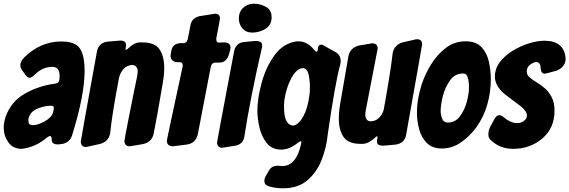

<svg xmlns="http://www.w3.org/2000/svg" viewBox="-58 -797 3075 1037"><path d="M60 7Q12 7 -13 -28.5Q-38 -64 -38 -107V-110Q-38 -133 -27 -168Q3 -251 79.5 -293Q156 -335 239 -345Q262 -348 263 -369L264 -386Q264 -436 225 -436Q172 -436 130 -394Q113 -377 101 -377Q91 -377 81 -390.5Q71 -404 61.5 -417.5Q52 -431 52 -444V-447Q52 -464 70 -484Q159 -573 273 -573Q330 -573 359 -551Q399 -519 399 -414Q399 -283 331 -65Q318 -26 275 -19L254 -17Q239 -17 230 -23Q221 -29 221 -45.5Q221 -62 213 -62Q206 -62 195 -54Q137 -3 60 7ZM120 -121Q146 -121 183 -141.5Q220 -162 228 -188L232 -205Q233 -208 233 -213Q233 -222 228 -224Q223 -226 215 -226Q178 -225 140.5 -208.5Q103 -192 95 -152Q95 -144 96.5 -135.5Q98 -127 105.5 -124Q113 -121 120 -121Z M406 -3Q381 -3 378 -31Q378 -36 466 -521Q476 -566 522 -572L591 -578Q623 -578 623 -553Q623 -549 621.5 -542.5Q620 -536 620 -533Q620 -528 622 -528Q627 -528 635 -536Q667 -567 697 -568H711Q779 -568 804 -530Q829 -492 829 -430Q829 -394 821 -348Q790 -164 772 -75Q762 -29 715 -19Q648 -7 643 -7Q615 -7 614 -36Q614 -43 639 -169L667 -309Q686 -395 686 -412Q686 -426 678 -436Q670 -446 656 -446Q641 -446 621 -435Q595 -416 585 -378Q546 -173 537 -77Q529 -33 484 -20Q410 -3 406 -3Z M877 -7Q843 -7 843 -38Q843 -42 929 -440Q929 -450 926 -455.5Q923 -461 912 -461H900Q881 -462 872 -472Q863 -482 863 -496L867 -521Q874 -561 916 -564H932Q950 -564 956 -585Q963 -623 971 -662Q979 -701 1021 -710L1104 -723Q1130 -723 1130 -697Q1130 -691 1110 -588Q1110 -578 1113 -572.5Q1116 -567 1127 -567L1152 -568Q1187 -568 1187 -539Q1187 -534 1186 -530Q1185 -526 1178 -501Q1164 -459 1128 -459H1105Q1087 -459 1081 -439L1010 -70Q998 -22 949 -16Z M1304 -621Q1271 -621 1251.5 -643.5Q1232 -666 1232 -697Q1232 -733 1255.5 -755Q1279 -777 1314 -777Q1348 -777 1378.5 -760Q1409 -743 1409 -704Q1409 -661 1375.5 -641Q1342 -621 1304 -621ZM1142 1Q1117 1 1114 -26Q1114 -32 1207 -523Q1217 -565 1259 -570L1322 -576Q1336 -576 1347 -571.5Q1358 -567 1358 -550L1357 -539L1356 -537Q1293 -263 1262 -61Q1256 -18 1213 -10Z M1470 220Q1433 220 1396 210Q1383 206 1377.5 200.5Q1372 195 1371 189.5Q1370 184 1370 180V179Q1370 167 1378 153Q1386 139 1394 125Q1409 98 1442 98L1466 100Q1531 100 1559 14Q1570 -24 1570 -28Q1570 -34 1566 -34Q1562 -34 1551 -26Q1506 11 1461 11Q1410 11 1382 -25Q1354 -61 1343 -110Q1332 -159 1332 -199Q1332 -263 1354.5 -347.5Q1377 -432 1423.5 -497Q1470 -562 1541 -573L1552 -574Q1603 -574 1639 -527Q1647 -518 1651 -518Q1659 -518 1659 -535Q1661 -556 1676 -556Q1682 -556 1689 -552L1757 -514Q1782 -498 1782 -468Q1782 -459 1780 -450Q1752 -349 1712 -70Q1705 1 1679 67Q1653 133 1602.5 176.5Q1552 220 1470 220ZM1527 -119Q1555 -124 1579.5 -167.5Q1604 -211 1613 -281Q1616 -298 1616 -330Q1616 -346 1613 -369Q1607 -429 1578 -429Q1545 -429 1515 -374Q1488 -323 1478 -257Q1476 -237 1476 -220Q1476 -119 1527 -119Z M2011 -10Q1998 -10 1988 -14.5Q1978 -19 1978 -35Q1978 -40 1979.5 -46.5Q1981 -53 1981 -57Q1981 -61 1979 -61Q1975 -61 1967 -53Q1934 -22 1903 -20H1889Q1823 -20 1797.5 -57.5Q1772 -95 1772 -156Q1772 -194 1780 -240L1824 -495Q1834 -539 1880 -551Q1948 -563 1952 -563Q1981 -563 1982 -535L1918 -204Q1915 -188 1915 -177Q1915 -163 1922 -152.5Q1929 -142 1944 -142Q1971 -142 1990 -161.5Q2009 -181 2015 -207Q2051 -406 2063 -511Q2072 -555 2116 -568L2182 -583L2184 -584L2195 -585Q2221 -585 2222 -558Q2222 -553 2135 -66Q2125 -22 2078 -16Z M2329 5Q2277 5 2247.5 -24.5Q2218 -54 2206 -98.5Q2194 -143 2194 -186Q2194 -264 2220 -342Q2237 -395 2269.5 -448Q2302 -501 2349 -537.5Q2396 -574 2456 -574Q2514 -574 2543.5 -541.5Q2573 -509 2583 -461.5Q2593 -414 2593 -368Q2593 -300 2574 -233Q2555 -166 2515 -110Q2483 -65 2434.5 -30Q2386 5 2329 5ZM2360 -135Q2401 -135 2426 -168.5Q2451 -202 2463 -246.5Q2475 -291 2475 -325Q2475 -372 2462 -392Q2456 -400 2442 -400Q2400 -400 2373.5 -364Q2347 -328 2334.5 -280Q2322 -232 2322 -196Q2322 -178 2330 -156.5Q2338 -135 2360 -135Z M2713 7Q2644 7 2595 -38Q2580 -51 2580 -66V-74Q2580 -94 2590.5 -113.5Q2601 -133 2612.5 -154Q2624 -175 2639 -175Q2650 -175 2662 -164Q2701 -132 2735 -132Q2755 -132 2771.5 -144Q2788 -156 2788 -172Q2788 -196 2756 -222L2666 -290Q2615 -334 2615 -383Q2615 -427 2642.5 -462.5Q2670 -498 2712 -523.5Q2754 -549 2799.5 -563Q2845 -577 2882 -577Q2991 -577 2997 -479Q2997 -456 2982 -438.5Q2967 -421 2943 -414Q2889 -399 2885 -399Q2863 -399 2862 -430.5Q2861 -462 2837 -462L2831 -461Q2787 -446 2787 -411Q2787 -393 2801.5 -380Q2816 -367 2838 -354Q2860 -341 2882.5 -322Q2905 -303 2921 -273.5Q2937 -244 2937 -199Q2937 -105 2871 -49Q2805 7 2713 7Z"/></svg>

Font: Bangerz
Style: Bold
Weight: 700
Designer: vernon adams
Foundry: Vernon Adams
Version: Version 2.10;February 7, 2025;FontCreator 13.0.0.2683 64-bit